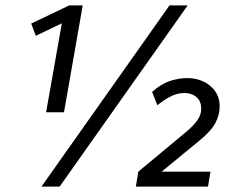

<svg xmlns="http://www.w3.org/2000/svg" viewBox="-20 -688 881 708"><path d="M150 -274 208 -602 112 -556 95 -601 235 -668H285L216 -274ZM133 0 605 -668H672L200 0ZM481 0 490 -55 668 -203Q693 -224 707.5 -244Q722 -264 722 -287Q722 -315 704.5 -330Q687 -345 660 -345Q636 -345 613.5 -334.5Q591 -324 560 -300L541 -349Q573 -378 605.5 -389Q638 -400 670 -400Q721 -400 755.5 -371Q790 -342 790 -296Q790 -264 774 -234Q758 -204 716 -170L576 -55H756L747 0Z"/></svg>

Font: Celebes
Style: Italic
Weight: 400
Italic angle: -10°
Designer: Anugrah Pasau
Foundry: Lafontype
Version: Version 1.000; ttfautohint (v1.8.4)